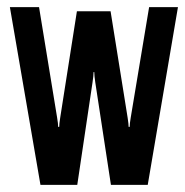

<svg xmlns="http://www.w3.org/2000/svg" viewBox="-20 -520 520 540"><path d="M240.2 -288.1 197.3 0H93.8L7.8 -500H89.8L140.6 -189.5Q143.6 -171.9 143.6 -163.1H146.5Q146.5 -170.9 149.4 -189.5L196.3 -488.3H291L338.9 -189.5Q341.8 -170.9 341.8 -163.1H344.7Q344.7 -171.9 347.7 -189.5L399.4 -500H480.5L395.5 0H292L248 -288.1Q245.1 -307.6 245.1 -317.4H243.2Q243.2 -307.6 240.2 -288.1Z"/></svg>

Font: Vancouver Drive
Style: Bold
Weight: 700
Designer: Valery Zaveryaev
Foundry: Cyreal (www.cyreal.org)
Version: Version 1.01